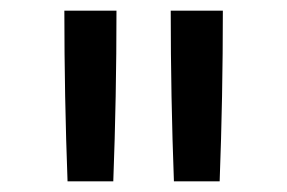

<svg xmlns="http://www.w3.org/2000/svg" viewBox="-20 -792 540 361"><path d="M307 -451Q304 -531 302.5 -611Q301 -691 301 -772H399Q399 -691 397.5 -611Q396 -531 393 -451ZM107 -451Q104 -531 102.5 -611Q101 -691 101 -772H199Q199 -691 197.5 -611Q196 -531 193 -451Z"/></svg>

Font: iosevka_custom_sans_ss08 Md
Style: Regular
Weight: 500
Designer: Belleve Invis
Foundry: Belleve Invis
Version: Version 10.3.0; ttfautohint (v1.8.3)